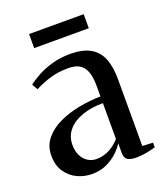

<svg xmlns="http://www.w3.org/2000/svg" viewBox="-128 -759 732 854"><g transform="rotate(-20 238.5 -331.5)"><path d="M161.5 9Q124.5 9 92 -6.5Q59.5 -22 38.8 -52.5Q18 -83 18 -129.5Q18 -176.5 45.5 -209.2Q73 -242 117.2 -262.5Q161.5 -283 213.2 -292.5Q265 -302 313.5 -302.5V-353Q313.5 -389 305.5 -415.2Q297.5 -441.5 277.5 -455.8Q257.5 -470 220.5 -470Q170.5 -470 130 -456.8Q89.5 -443.5 61.5 -428.5L46 -455.5Q63 -469.5 93 -486.2Q123 -503 163 -514.8Q203 -526.5 251 -526.5Q308.5 -526.5 344.2 -507Q380 -487.5 396.5 -447.8Q413 -408 413 -347.5V-32L463 -29.5V-7.5Q452.5 -4.5 437.8 -1Q423 2.5 405.8 5Q388.5 7.5 370.5 7.5Q344 7.5 330.2 -1.2Q316.5 -10 316.5 -35V-80Q307 -63.5 285.8 -42.5Q264.5 -21.5 233.2 -6.2Q202 9 161.5 9ZM202 -47Q235 -47 263 -61.5Q291 -76 313.5 -101V-271Q257.5 -271 214.5 -255.8Q171.5 -240.5 147 -211.8Q122.5 -183 122.5 -142.5Q122.5 -113 133.2 -91.5Q144 -70 162.2 -58.5Q180.5 -47 202 -47ZM368.5 -672V-605.5H110V-672Z"/></g></svg>

Font: Merriweather 120pt
Style: Regular
Weight: 400
Version: Version 2.100